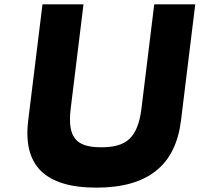

<svg xmlns="http://www.w3.org/2000/svg" viewBox="-20 -845 915 880"><path d="M874.9 -825H686.9L628.4 -348C611.4 -210 555.7 -170 444.4 -170C333.1 -170 287.1 -210 304.1 -348L362.7 -825H174.7L109.3 -293C84.3 -89 183.5 15 421.7 15C659.8 15 784.6 -89 809.6 -293Z"/></svg>

Font: Hussar
Style: BdSuprExtOblOne
Weight: 700
Foundry: Cannot Into Space Fonts
Version: Version 2.00